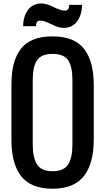

<svg xmlns="http://www.w3.org/2000/svg" viewBox="-20 -1097 616 1125"><path d="M353 -933.6Q329.6 -933.6 304.9 -944.3Q280.3 -955.1 257.3 -965.6Q234.4 -976.1 214.4 -976.1Q190.9 -976.1 190.9 -943.4H115.7Q115.7 -1000 143.8 -1038.3Q171.9 -1076.7 223.1 -1076.7Q251.5 -1076.7 293.9 -1055.7Q336.4 -1034.7 360.4 -1034.7Q385.3 -1034.7 385.3 -1068.4H460.4Q460.4 -1011.2 432.4 -972.4Q404.3 -933.6 353 -933.6ZM288.1 -883.8Q416 -883.8 472.7 -810.5Q529.3 -737.3 529.3 -598.6V-281.2Q529.3 -213.4 516.4 -161.4Q503.4 -109.4 475.6 -70.6Q447.8 -31.7 400.6 -11.5Q353.5 8.8 288.1 8.8Q222.2 8.8 175 -11.2Q127.9 -31.2 100.1 -69.8Q72.3 -108.4 59.6 -160.4Q46.9 -212.4 46.9 -281.2V-598.6Q46.9 -667.5 59.6 -718.8Q72.3 -770 100.1 -807.9Q127.9 -845.7 175 -864.7Q222.2 -883.8 288.1 -883.8ZM171.9 -629.9V-250Q171.9 -172.9 197 -133.3Q222.2 -93.8 288.1 -93.8Q354 -93.8 379.2 -133.3Q404.3 -172.9 404.3 -250V-629.9Q404.3 -706.1 379.4 -743.7Q354.5 -781.2 288.1 -781.2Q221.7 -781.2 196.8 -743.7Q171.9 -706.1 171.9 -629.9Z"/></svg>

Font: Oswald
Style: Stencbab
Weight: 400
Designer: Mathieu Le Lay
Foundry: Mathieu Le Lay
Version: Version 1.000